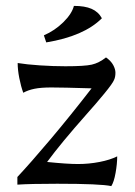

<svg xmlns="http://www.w3.org/2000/svg" viewBox="-20 -624 457 652"><path d="M174 0Q83 0 39 3V-23Q84 -71 151.5 -151Q219 -231 291 -324Q192 -327 154 -327Q119 -327 97 -322.5Q75 -318 59 -309Q51 -331 45.5 -359Q40 -387 40 -410Q70 -405 115.5 -402Q161 -399 202 -399Q267 -399 291.5 -404.5Q316 -410 340 -429Q357 -417 364.5 -403Q372 -389 372 -377Q372 -362 367 -352Q362 -340 334.5 -306.5Q307 -273 273 -235Q187 -138 140 -74Q208 -67 245 -67Q282 -67 318 -74Q354 -81 378 -93Q378 -68 372.5 -37Q367 -6 358 8Q322 0 174 0ZM129 -504Q166 -520 195 -548.5Q224 -577 231 -604Q268 -604 291 -594Q314 -584 326 -562Q265 -501 137 -480Z"/></svg>

Font: Mirza
Style: Regular
Weight: 400
Designer: Arabic design by Kourosh Beigpour, Latin design by Eduardo Tunni, engineering by Lasse Fister
Version: Version 1.000